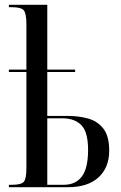

<svg xmlns="http://www.w3.org/2000/svg" viewBox="-20 -780 503 800"><path d="M17 0V-10H29Q69 -10 79.5 -23Q90 -36 90 -80V-480H17V-490H90V-679Q90 -723 79.5 -736.5Q69 -750 29 -750H17V-760H177V-490H293V-480H177V-297H263Q307 -297 346 -286.5Q385 -276 410 -245Q435 -214 435 -152Q435 -82 390.5 -41Q346 0 263 0ZM245 -10Q295 -10 321 -44.5Q347 -79 347 -155Q347 -230 319 -258.5Q291 -287 240 -287H177V-10Z"/></svg>

Font: Noto Serif Display ExtraCondensed
Style: Regular
Weight: 400
Width: 2
Designer: Monotype Design Team
Foundry: Monotype Imaging Inc.
Version: Version 2.009